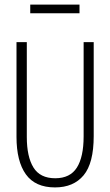

<svg xmlns="http://www.w3.org/2000/svg" viewBox="-20 -807 478 838"><path d="M220 11Q134 11 93 -46Q52 -103 52 -210V-623H97V-209Q97 -123 126 -76Q155 -29 221 -29Q286 -29 315.5 -75.5Q345 -122 345 -212V-623H389V-213Q389 -95 345 -42Q301 11 220 11ZM112 -749V-787H327V-749Z"/></svg>

Font: Inconsolata SemiCondensed Light
Style: Regular
Weight: 300
Width: 4
Monospace: yes
Designer: Raph Levien, Cyreal, Brenton Simpson
Foundry: Raph Levien, Cyreal, Google
Version: Version 3.100; ttfautohint (v1.8.4.7-5d5b)